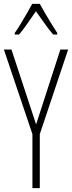

<svg xmlns="http://www.w3.org/2000/svg" viewBox="-20 -969 371 989"><path d="M166 -328 291 -714H331L185 -278V0H147V-278L0 -714H39ZM185 -949Q198 -925 216 -894.5Q234 -864 250.5 -837.5Q267 -811 275 -799V-791H254Q233 -815 209.5 -848.5Q186 -882 165 -911Q146 -884 122 -849Q98 -814 78 -791H56V-799Q68 -816 84.5 -843Q101 -870 117.5 -898.5Q134 -927 146 -949Z"/></svg>

Font: Noto Sans Arabic UI XCn XLt
Style: Regular
Weight: 200
Width: 2
Designer: Monotype Design Team, Nadine Chahine and Nizar Qandah
Foundry: Monotype Imaging Inc.
Version: Version 2.010; ttfautohint (v1.8.4.7-5d5b)